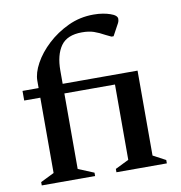

<svg xmlns="http://www.w3.org/2000/svg" viewBox="-83 -827 850 904"><g transform="rotate(-10 342.0 -375.0)"><path d="M44 0V-16L109 -48V-408H32V-454H109V-489Q109 -526 133.5 -571Q158 -616 201.5 -656.5Q245 -697 301.5 -723.5Q358 -750 423 -750Q448 -750 468 -746.5Q488 -743 502 -738Q535 -727 535 -710Q535 -706 534 -701Q533 -696 530 -690L499 -633H489L464 -645Q435 -661 411.5 -669Q388 -677 355 -677Q284 -677 254 -634.5Q224 -592 224 -517V-454H582V-48L642 -16V0H401V-16L466 -48V-408H224V-47L299 -16V0Z"/></g></svg>

Font: Spectral SC SemiBold
Style: Regular
Weight: 600
Designer: Jean-Baptiste Levee
Foundry: Production Type
Version: Version 2.001